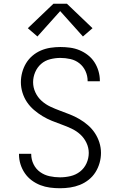

<svg xmlns="http://www.w3.org/2000/svg" viewBox="-20 -993 640 1021"><path d="M299 8Q272 8 245.5 4.5Q219 1 194.5 -8.5Q170 -18 148.5 -34Q127 -50 112 -72Q97 -94 89 -119.5Q81 -145 81 -172Q81 -173 81 -173.5Q81 -174 81 -175H146Q146 -175 146 -174Q146 -173 146 -173Q146 -145 158.5 -119.5Q171 -94 193.5 -78Q216 -62 243.5 -56Q271 -50 299 -50Q327 -50 355 -56.5Q383 -63 405.5 -80.5Q428 -98 440 -124.5Q452 -151 452 -180Q452 -208 439.5 -234Q427 -260 406.5 -278.5Q386 -297 360.5 -309Q335 -321 308.5 -330.5Q282 -340 256 -350.5Q230 -361 206 -375.5Q182 -390 160.5 -408.5Q139 -427 123.5 -450Q108 -473 99.5 -500.5Q91 -528 91 -556Q91 -582 98 -608Q105 -634 118.5 -656.5Q132 -679 152.5 -696.5Q173 -714 197.5 -724.5Q222 -735 248.5 -739Q275 -743 301 -743Q327 -743 353 -739.5Q379 -736 403 -726Q427 -716 447.5 -700Q468 -684 482 -662.5Q496 -641 503.5 -615.5Q511 -590 511 -565Q511 -564 511 -563Q511 -562 511 -561H446Q446 -561 446 -562Q446 -563 446 -563Q446 -590 434.5 -615Q423 -640 402 -656.5Q381 -673 354.5 -679Q328 -685 301 -685Q274 -685 246.5 -678Q219 -671 198.5 -653Q178 -635 167 -609Q156 -583 156 -556Q156 -528 168 -502Q180 -476 201 -457Q222 -438 247.5 -426Q273 -414 299 -404.5Q325 -395 351.5 -384.5Q378 -374 402 -360Q426 -346 447.5 -327.5Q469 -309 484.5 -285.5Q500 -262 508.5 -235Q517 -208 517 -180Q517 -153 509.5 -126.5Q502 -100 487.5 -77Q473 -54 451.5 -37Q430 -20 405 -10Q380 0 353 4Q326 8 299 8ZM179 -799 128 -843 264 -973H336L472 -843L421 -799L300 -934Z"/></svg>

Font: Iosevka Aile Custom Light
Style: Regular
Weight: 300
Designer: Belleve Invis
Foundry: Belleve Invis
Version: Version 17.0.2; ttfautohint (v1.8.3)